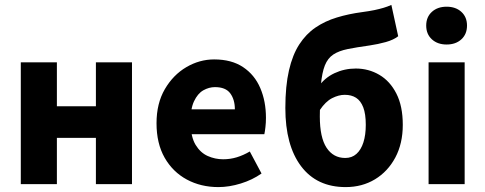

<svg xmlns="http://www.w3.org/2000/svg" viewBox="-20 -750 1977 782"><path d="M64.7 0V-496.1H211.7V-317.1H370.6V-496.1H517.6V0H370.6V-188.6H211.7V0Z M869.4 12Q798.1 12 740.9 -18.8Q683.8 -49.6 650.6 -107.6Q617.5 -165.7 617.5 -248.2Q617.5 -328.8 651.4 -386.9Q685.2 -444.9 738.9 -476.5Q792.6 -508 852.2 -508Q923.2 -508 970.1 -476.6Q1017.1 -445.2 1040.1 -391.3Q1063.2 -337.4 1063.2 -270Q1063.2 -250.6 1061.1 -232.6Q1059.1 -214.5 1056.6 -203.3H731.5L730.4 -304.7H936.6Q936.6 -344.3 917.9 -369.7Q899.2 -395.2 855.4 -395.2Q831.3 -395.2 808.1 -382.2Q785 -369.1 770 -337Q755 -305 756.2 -248.2Q757.3 -191.9 776.7 -159.9Q796.2 -127.9 826.1 -114.6Q856 -101.3 889 -101.3Q917.6 -101.3 944.4 -109.4Q971.2 -117.6 997.4 -133L1045.2 -43.4Q1007.8 -17.1 960.7 -2.6Q913.6 12 869.4 12Z M1387.9 12Q1270.2 12 1206.2 -73.1Q1142.2 -158.1 1142.2 -310Q1142.2 -399.5 1156.9 -463.2Q1171.5 -526.9 1199 -569.2Q1226.5 -611.6 1265 -637.8Q1303.6 -664.1 1351.7 -678.7Q1399.9 -693.4 1455.1 -700.7Q1485 -704.7 1505.5 -709Q1526 -713.4 1542.2 -718.2Q1558.4 -723 1574 -730L1601.8 -602.4Q1582.8 -587.5 1551.3 -578.7Q1519.7 -569.9 1485.8 -564.9Q1432.4 -557.5 1396.3 -550.2Q1360.3 -542.9 1337.6 -528Q1314.9 -513 1303.2 -483.7Q1291.5 -454.4 1287 -404.3Q1282.6 -354.2 1282.6 -275.4Q1282.6 -189.8 1310.1 -148.2Q1337.6 -106.6 1386.2 -106.6Q1413.3 -106.6 1431.8 -123.2Q1450.4 -139.7 1460.1 -170.1Q1469.8 -200.4 1469.8 -241.6Q1469.8 -285.9 1459.5 -312.8Q1449.1 -339.7 1430.2 -351.8Q1411.2 -363.8 1384.2 -363.8Q1359.4 -363.8 1332.6 -350.2Q1305.9 -336.6 1282.3 -301.3L1275.7 -395Q1301.5 -432.8 1342.3 -451.9Q1383 -470.9 1429.1 -470.9Q1481.2 -470.9 1524.9 -445.3Q1568.6 -419.7 1594.5 -368.7Q1620.5 -317.7 1620.5 -241.6Q1620.5 -165.3 1590.1 -108.4Q1559.7 -51.5 1507.3 -19.7Q1454.9 12 1387.9 12Z M1725.6 0V-496H1872.5V0ZM1799 -568.7Q1762.1 -568.7 1739 -589.8Q1715.9 -610.9 1715.9 -645.9Q1715.9 -680.7 1739 -701.7Q1762.1 -722.7 1799 -722.7Q1836.1 -722.7 1859.1 -701.7Q1882.1 -680.7 1882.1 -645.9Q1882.1 -610.9 1859.1 -589.8Q1836.1 -568.7 1799 -568.7Z"/></svg>

Font: Source Sans 3 VF
Style: Regular
Weight: 200
Designer: Paul D. Hunt
Foundry: Adobe
Version: Version 3.046;hotconv 1.0.118;makeotfexe 2.5.65603